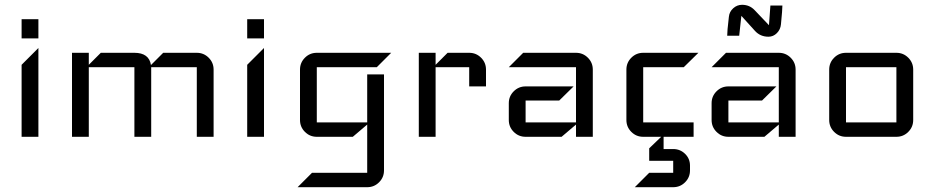

<svg xmlns="http://www.w3.org/2000/svg" viewBox="-20 -570 3895 800"><path d="M140 -410H70V-490H140ZM140 0H70V-300L140 -370Z M870 0H800V-290H610V0H540V-290H350V0H280V-350H350V-300L400 -350H540Q601 -350 609 -299L660 -350H800Q829 -350 849.5 -329.5Q870 -309 870 -280Z M1080 -410H1010V-490H1080ZM1080 0H1010V-300L1080 -370Z M1610 -350 1550 -290H1300V-60H1510V-260H1580V140Q1580 169 1559.5 189.5Q1539 210 1510 210H1220L1280 150H1510V-51L1450 0H1300Q1271 0 1250.5 -20.5Q1230 -41 1230 -70V-280Q1230 -309 1250.5 -329.5Q1271 -350 1300 -350Z M2005 -210H1935V-290H1795V0H1725V-350H1795V-300L1845 -350H1935Q1964 -350 1984.5 -329.5Q2005 -309 2005 -280Z M2450 0H2380V-51L2320 0H2170Q2141 0 2120.5 -20.5Q2100 -41 2100 -70V-140Q2100 -169 2120.5 -189.5Q2141 -210 2170 -210H2370L2310 -151H2170V-60H2380V-290H2100L2160 -350H2380Q2409 -350 2429.5 -329.5Q2450 -309 2450 -280Z M2890 -350 2829 -290H2660V-60H2870V0H2745V51H2785Q2814 51 2834.5 71Q2855 91 2855 120V140Q2855 169 2834.5 189.5Q2814 210 2785 210H2625L2685 150H2785V100H2685V48L2735 0H2660Q2631 0 2610.5 -20.5Q2590 -41 2590 -70V-280Q2590 -309 2610.5 -329.5Q2631 -350 2660 -350Z M3295 0H3225V-51L3165 0H3015Q2986 0 2965.5 -20.5Q2945 -41 2945 -70V-140Q2945 -169 2965.5 -189.5Q2986 -210 3015 -210H3215L3155 -151H3015V-60H3225V-290H2945L3005 -350H3225Q3254 -350 3274.5 -329.5Q3295 -309 3295 -280ZM3240 -547Q3240 -530 3234 -469Q3232 -447 3217 -432Q3202 -417 3182 -417Q3148 -417 3126 -441L3069 -504L3060 -421H3010Q3010 -429 3011.5 -448.5Q3013 -468 3017 -500Q3019 -521 3035 -535.5Q3051 -550 3072 -550Q3103 -550 3124 -528L3184 -465L3190 -547Z M3785 -70Q3785 -41 3764.5 -20.5Q3744 0 3715 0H3505Q3476 0 3455.5 -20.5Q3435 -41 3435 -70V-280Q3435 -309 3455.5 -329.5Q3476 -350 3505 -350H3715Q3744 -350 3764.5 -329.5Q3785 -309 3785 -280ZM3715 -60V-290H3505V-60Z"/></svg>

Font: Iceland
Style: Regular
Weight: 400
Designer: Cyreal (www.cyreal.org)
Foundry: Cyreal (www.cyreal.org)
Version: Version 1.001